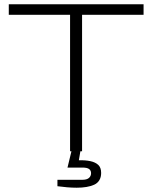

<svg xmlns="http://www.w3.org/2000/svg" viewBox="-20 -706 711 896"><path d="M307 0V-637H21V-686H650V-637H363V0ZM338 170Q316 170 293 168Q270 166 248 163V133H365Q385 133 395 124.5Q405 116 405 102Q405 90 396 83Q387 76 365 76H295L316 -11H357L348 42Q378 41 401.5 46Q425 51 438.5 63.5Q452 76 452 101Q452 121 443.5 135Q435 149 419.5 156Q404 163 383.5 166.5Q363 170 338 170Z"/></svg>

Font: Archivo SemiExpanded Thin
Style: Regular
Weight: 250
Width: 6
Designer: Hector Gatti
Foundry: Omnibus-Type
Version: Version 2.001